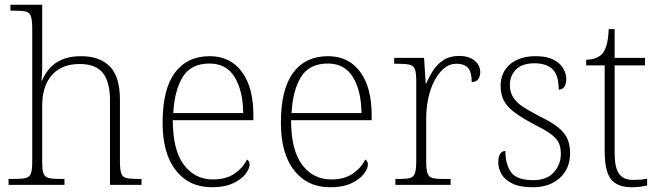

<svg xmlns="http://www.w3.org/2000/svg" viewBox="-20 -780 2776 810"><path d="M16 0V-25H38Q72 -25 88.5 -29Q105 -33 110.5 -48.5Q116 -64 116 -98V-659Q116 -695 110.5 -711Q105 -727 89.5 -731Q74 -735 46 -735H24V-760H158V-494Q158 -484 157.5 -473Q157 -462 156 -453Q155 -444 155 -439H157Q168 -466 187.5 -489.5Q207 -513 240 -528Q273 -543 322 -543Q401 -543 443.5 -499.5Q486 -456 486 -359V-98Q486 -64 491.5 -48.5Q497 -33 513.5 -29Q530 -25 563 -25H577V0H444V-357Q444 -434 414 -472Q384 -510 316 -510Q267 -510 232 -490Q197 -470 177.5 -431Q158 -392 158 -331V-97Q158 -63 163.5 -48Q169 -33 186 -29Q203 -25 236 -25H252V0Z M874 10Q778 10 722 -61Q666 -132 666 -262Q666 -404 718 -473.5Q770 -543 865 -543Q951 -543 1000 -477.5Q1049 -412 1049 -293V-273H709Q709 -147 755.5 -85Q802 -23 878 -23Q934 -23 969.5 -47.5Q1005 -72 1022 -107Q1027 -104 1030 -99Q1033 -94 1033 -86Q1033 -68 1015.5 -45.5Q998 -23 962.5 -6.5Q927 10 874 10ZM1006 -303Q1005 -397 970 -454.5Q935 -512 864 -512Q786 -512 751 -455.5Q716 -399 711 -303Z M1373 10Q1277 10 1221 -61Q1165 -132 1165 -262Q1165 -404 1217 -473.5Q1269 -543 1364 -543Q1450 -543 1499 -477.5Q1548 -412 1548 -293V-273H1208Q1208 -147 1254.5 -85Q1301 -23 1377 -23Q1433 -23 1468.5 -47.5Q1504 -72 1521 -107Q1526 -104 1529 -99Q1532 -94 1532 -86Q1532 -68 1514.5 -45.5Q1497 -23 1461.5 -6.5Q1426 10 1373 10ZM1505 -303Q1504 -397 1469 -454.5Q1434 -512 1363 -512Q1285 -512 1250 -455.5Q1215 -399 1210 -303Z M1648 0V-25H1666Q1694 -25 1709.5 -29Q1725 -33 1730.5 -49.5Q1736 -66 1736 -101V-439Q1736 -472 1730.5 -487.5Q1725 -503 1708 -507Q1691 -511 1658 -511H1643V-536H1769L1776 -427H1778Q1790 -456 1807.5 -483Q1825 -510 1851.5 -527Q1878 -544 1917 -544Q1958 -544 1982 -524.5Q2006 -505 2006 -475Q2006 -458 1997.5 -446Q1989 -434 1970 -434Q1970 -463 1963 -479.5Q1956 -496 1941.5 -503.5Q1927 -511 1905 -511Q1876 -511 1852.5 -491Q1829 -471 1812 -438Q1795 -405 1786.5 -364Q1778 -323 1778 -280V-100Q1778 -65 1783.5 -49Q1789 -33 1804.5 -29Q1820 -25 1848 -25H1881V0Z M2228 10Q2173 10 2141 -6Q2109 -22 2095.5 -46Q2082 -70 2082 -95Q2082 -112 2086 -122.5Q2090 -133 2096.5 -138Q2103 -143 2112 -143Q2112 -87 2136 -53.5Q2160 -20 2229 -20Q2287 -20 2316.5 -53Q2346 -86 2346 -131Q2346 -156 2338.5 -174.5Q2331 -193 2309 -210.5Q2287 -228 2245 -249Q2188 -279 2154.5 -303Q2121 -327 2106.5 -354Q2092 -381 2092 -418Q2092 -475 2132 -509Q2172 -543 2240 -543Q2286 -543 2314.5 -528.5Q2343 -514 2356 -491.5Q2369 -469 2369 -447Q2369 -426 2361 -414Q2353 -402 2337 -402Q2337 -464 2310.5 -488.5Q2284 -513 2235 -513Q2182 -513 2156.5 -486.5Q2131 -460 2131 -421Q2131 -391 2145.5 -368.5Q2160 -346 2188.5 -328Q2217 -310 2257 -289Q2309 -264 2336.5 -241Q2364 -218 2374.5 -192.5Q2385 -167 2385 -134Q2385 -68 2341.5 -29Q2298 10 2228 10Z M2646 10Q2584 10 2557.5 -24Q2531 -58 2531 -142V-504H2453V-528Q2474 -528 2490.5 -534Q2507 -540 2519 -551Q2530 -562 2538 -586.5Q2546 -611 2548 -657H2573V-536H2701V-504H2573V-134Q2573 -73 2591.5 -47Q2610 -21 2651 -21Q2668 -21 2681 -22Q2694 -23 2710 -26V3Q2695 6 2678.5 8Q2662 10 2646 10Z"/></svg>

Font: Noto Serif Armenian ExtraLight
Style: Regular
Weight: 250
Version: Version 2.007